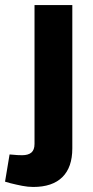

<svg xmlns="http://www.w3.org/2000/svg" viewBox="-72 -533 370 762"><path d="M60 209Q39 209 16 204.5Q-7 200 -31 194L-52 188L-34 80L-21 81Q-13 82 -3 82.5Q7 83 16 83Q40 83 52.5 72.5Q65 62 65 38V-513H215V56Q215 131 175.5 170Q136 209 60 209Z"/></svg>

Font: REM SemiBold
Style: Regular
Weight: 600
Designer: Octavio Pardo
Foundry: Ashler Design
Version: Version 1.005;gftools[0.9.28]